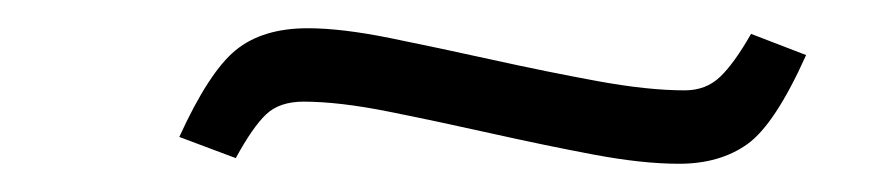

<svg xmlns="http://www.w3.org/2000/svg" viewBox="-20 -357 617 136"><path d="M461 -241Q435 -241 400.5 -247.5Q366 -254 328 -262.5Q290 -271 255 -278Q220 -285 195 -285Q178 -285 168.5 -276Q159 -267 147 -245L107 -260Q128 -306 147 -321.5Q166 -337 198 -337Q222 -337 256.5 -330Q291 -323 329.5 -314.5Q368 -306 403.5 -299.5Q439 -293 465 -293Q480 -293 490 -302.5Q500 -312 512 -333L551 -318Q529 -269 509.5 -255Q490 -241 461 -241Z"/></svg>

Font: Literata 12pt Light
Style: Italic
Weight: 300
Italic angle: -2°
Designer: Latin by Veronika Burian and Jose Scaglione. Greek by Irene Vlachou. Cyrillic by Vera Evstafieva
Foundry: TypeTogether
Version: Version 3.002